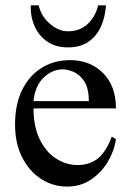

<svg xmlns="http://www.w3.org/2000/svg" viewBox="-20 -687 484 722"><path d="M400.4 -173.3 416 -163.6Q409.7 -119.6 385.5 -78.9Q361.3 -38.1 322.3 -11.7Q283.2 14.6 231.9 14.6Q179.2 14.6 134.8 -13.9Q90.3 -42.5 63.5 -95Q36.6 -147.5 36.6 -218.8Q36.6 -294.4 63.2 -348.6Q89.8 -402.8 136.7 -431.9Q183.6 -460.9 244.1 -460.9Q318.4 -460.9 367.2 -412.6Q416 -364.3 416 -279.3H106Q106 -212.4 128.4 -165Q150.9 -117.7 188.2 -92.5Q225.6 -67.4 269 -66.4Q312.5 -65.4 344.7 -88.6Q377 -111.8 400.4 -173.3ZM106 -306.6H314Q314 -356 296.4 -381.8Q278.8 -407.7 255.9 -417Q232.9 -426.3 216.8 -426.3Q177.2 -426.3 144.5 -395.5Q111.8 -364.7 106 -306.6ZM378.4 -667Q376 -624 359.9 -587.9Q343.8 -551.8 313.2 -530.3Q282.7 -508.8 235.4 -508.8Q189.9 -508.8 158.2 -530.3Q126.5 -551.8 110.4 -587.9Q94.2 -624 95.7 -667H125.5Q134.3 -627 167 -598.1Q199.7 -569.3 235.4 -569.3Q281.2 -569.3 310.5 -597.7Q339.8 -626 349.1 -667Z"/></svg>

Font: BabelStone Roman
Style: Regular
Weight: 400
Designer: Walt Agee, Victor Gaultney, Peter Martin, Debbi Hosken, Becca Hirsbrunner (SIL); Andrew West (BabelStone)
Foundry: BabelStone
Version: Version 16.000